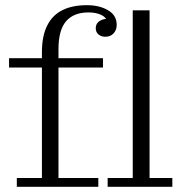

<svg xmlns="http://www.w3.org/2000/svg" viewBox="-20 -722 704 742"><path d="M396 0V-34H493V-682H558V-34H646V0ZM45 0V-34H142V-520L206 -532V-34H360V0ZM15 -461V-497H378V-461ZM142 -520Q142 -583 162.5 -623.5Q183 -664 221.5 -683Q260 -702 316 -702L322 -674Q265 -674 235.5 -640Q206 -606 206 -532ZM387 -580Q371 -580 360.5 -589Q350 -598 350 -613Q350 -631 364.5 -640.5Q379 -650 401 -650L397 -636Q391 -655 371 -664.5Q351 -674 322 -674L316 -702Q364 -702 397.5 -682.5Q431 -663 431 -626Q431 -606 419 -593Q407 -580 387 -580Z"/></svg>

Font: Montagu Slab 144pt Light
Style: Regular
Weight: 300
Designer: Florian Karsten
Foundry: Florian Karsten
Version: Version 1.000